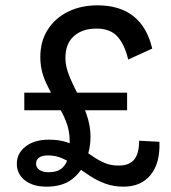

<svg xmlns="http://www.w3.org/2000/svg" viewBox="-20 -690 641 719"><path d="M71 -277V-343H456V-277ZM154 9Q104 9 73.5 -14.5Q43 -38 43 -77Q43 -116 76 -141.5Q109 -167 163 -167Q202 -167 231.5 -157Q261 -147 284.5 -132.5Q308 -118 329 -103.5Q350 -89 372.5 -79.5Q395 -70 425 -70Q464 -70 482.5 -92.5Q501 -115 501 -163L577 -159Q580 -79 544 -35Q508 9 443 9Q405 9 374 -2.5Q343 -14 316.5 -31.5Q290 -49 265 -67Q240 -85 214.5 -96.5Q189 -108 160 -108Q138 -108 126.5 -100Q115 -92 115 -77Q115 -62 128 -53.5Q141 -45 161 -45Q195 -45 212.5 -60.5Q230 -76 235.5 -102.5Q241 -129 241 -161Q241 -201 227 -236Q213 -271 183 -321Q163 -356 151.5 -382Q140 -408 135.5 -430.5Q131 -453 131 -477Q131 -535 158.5 -578.5Q186 -622 234.5 -646Q283 -670 345 -670Q428 -670 479.5 -629.5Q531 -589 550 -508L460 -467Q447 -523 420 -553Q393 -583 341 -583Q289 -583 257 -555Q225 -527 225 -473Q225 -455 229 -438Q233 -421 241.5 -400.5Q250 -380 265 -350Q290 -303 304.5 -260.5Q319 -218 319 -178Q319 -134 302.5 -90.5Q286 -47 250 -19Q214 9 154 9Z"/></svg>

Font: Kantumruy Pro Medium
Style: Regular
Weight: 500
Designer: Sovichet Tep
Foundry: Sovichet Tep
Version: Version 1.002